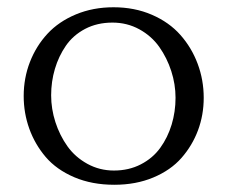

<svg xmlns="http://www.w3.org/2000/svg" viewBox="-20 -495 623 526"><path d="M291 -475.1Q348.6 -475.1 396 -454.6Q443.4 -434.1 474.1 -399.4Q504.9 -364.7 521.5 -320.3Q538.1 -275.9 538.1 -227.1Q538.1 -180.2 522.5 -138.2Q506.8 -96.2 477.3 -62.5Q447.8 -28.8 400.1 -8.8Q352.5 11.2 293 11.2Q231.9 11.2 183.3 -9.5Q134.8 -30.3 105.2 -64.9Q75.7 -99.6 60.3 -142.3Q44.9 -185.1 44.9 -231.9Q44.9 -281.2 62 -325.2Q79.1 -369.1 110.1 -402.6Q141.1 -436 188 -455.6Q234.9 -475.1 291 -475.1ZM292 -27.8Q333 -27.8 365.7 -44.7Q398.4 -61.5 418.9 -89.8Q439.5 -118.2 450.2 -153.6Q460.9 -189 460.9 -227.1Q460.9 -264.2 449.2 -300.3Q437.5 -336.4 416.3 -366.5Q395 -396.5 361.6 -414.8Q328.1 -433.1 288.1 -433.1Q246.1 -433.1 213.1 -415.8Q180.2 -398.4 160.4 -369.6Q140.6 -340.8 130.4 -306.2Q120.1 -271.5 120.1 -233.9Q120.1 -196.8 131.8 -160.4Q143.6 -124 164.8 -94.2Q186 -64.5 219.5 -46.1Q252.9 -27.8 292 -27.8Z"/></svg>

Font: Quattrocento Roman
Style: Regular
Weight: 400
Designer: Pablo Impallari
Foundry: Pablo Impallari. www.impallari.com Igino Marini. www.ikern.com
Version: Version 1.000